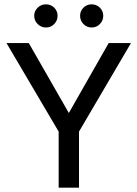

<svg xmlns="http://www.w3.org/2000/svg" viewBox="-20 -867 635 887"><path d="M251 0V-259L10 -668H113L298 -345L482 -668H585L345 -259V0ZM192 -740Q170 -740 154 -756Q138 -772 138 -794Q138 -816 154 -831.5Q170 -847 192 -847Q215 -847 230.5 -831.5Q246 -816 246 -794Q246 -772 230.5 -756Q215 -740 192 -740ZM403 -740Q381 -740 365.5 -756Q350 -772 350 -794Q350 -816 365.5 -831.5Q381 -847 403 -847Q426 -847 441.5 -831.5Q457 -816 457 -794Q457 -772 441.5 -756Q426 -740 403 -740Z"/></svg>

Font: Atkinson Hyperlegible
Style: Regular
Weight: 400
Designer: Elliott Scott, Megan Eiswerth, Linus Boman, Theodore Petrosky
Foundry: Braille Institute
Version: Version 1.006; ttfautohint (v1.8.3)